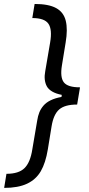

<svg xmlns="http://www.w3.org/2000/svg" viewBox="-56 -781 438 949"><path d="M115.1 -761.4Q184.3 -761.4 221.4 -741.1Q258.5 -720.9 269 -678.4Q279.5 -636 268.5 -571L250 -457.4Q240.4 -398.1 259.8 -373.8Q279.1 -349.4 338.1 -349.4H339.5L325.3 -264.2H323.9Q264.6 -264.2 236.5 -239.9Q208.5 -215.6 198.9 -156.2L180.4 -42.6Q169.4 24.5 145.6 65.3Q121.8 106.2 77.8 127Q33.7 147.7 -35.5 147.7L-24.1 78.1Q36.6 78.1 65.2 49.9Q93.8 21.7 103.7 -42.6L127.8 -184.7Q131.4 -208.1 138.5 -225.7Q145.6 -243.3 158.9 -258.9Q172.2 -274.5 194.4 -285.3Q216.6 -296.2 247.9 -301.8L249.3 -312.1Q220.2 -317.8 201.7 -328.8Q183.2 -339.8 175.2 -354.8Q167.3 -369.7 165.3 -388.5Q163.4 -407.3 167.6 -429L191.8 -571Q202.8 -635.3 183.4 -663.5Q164.1 -691.8 103.7 -691.8Z"/></svg>

Font: Karasuma Gothic
Style: Italic
Weight: 400
Italic angle: -9.39999°
Designer: Rasmus Andersson / Ryoko Nishizuka
Foundry: Genbu
Version: Version 1.00